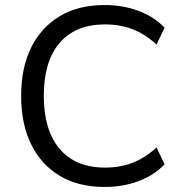

<svg xmlns="http://www.w3.org/2000/svg" viewBox="-20 -734 721 763"><path d="M396 9Q292 9 218 -35Q144 -79 104 -160Q64 -241 64 -353Q64 -465 104 -545.5Q144 -626 218 -670Q292 -714 396 -714Q468 -714 530 -691Q592 -668 634 -624L602 -557Q556 -599 506.5 -618Q457 -637 397 -637Q280 -637 217 -563.5Q154 -490 154 -353Q154 -217 217 -142.5Q280 -68 397 -68Q457 -68 506.5 -87Q556 -106 602 -148L634 -81Q592 -37 530 -14Q468 9 396 9Z"/></svg>

Font: Nunito Sans 11pt
Style: Regular
Weight: 400
Version: Version 3.101;gftools[0.9.27]